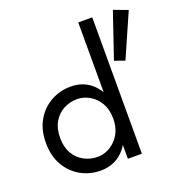

<svg xmlns="http://www.w3.org/2000/svg" viewBox="-140 -901 977 1032"><g transform="rotate(-20 349.0 -385.0)"><path d="M420 -780V0H500V-780ZM35 -230Q35 -156 66 -102Q97 -48 149 -19Q201 10 263 10Q306 10 341.5 -6.5Q377 -23 402.5 -54Q428 -85 442 -129.5Q456 -174 456 -230Q456 -305 431.5 -358.5Q407 -412 364 -441Q321 -470 263 -470Q201 -470 149 -441Q97 -412 66 -358.5Q35 -305 35 -230ZM116 -230Q116 -283 137.5 -320Q159 -357 195 -376Q231 -395 273 -395Q308 -395 342 -376Q376 -357 398 -320Q420 -283 420 -230Q420 -190 407 -159.5Q394 -129 372.5 -108Q351 -87 325 -76Q299 -65 273 -65Q231 -65 195 -84Q159 -103 137.5 -140Q116 -177 116 -230ZM618 -780 530 -521 588 -500 698 -750Z"/></g></svg>

Font: Jost* Book
Style: Regular
Weight: 400
Version: Version 3.000